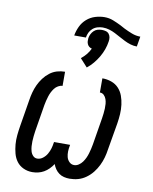

<svg xmlns="http://www.w3.org/2000/svg" viewBox="-92 -911 785 988"><g transform="rotate(10 300.0 -417.0)"><path d="M340 8Q325 8 310.5 4.5Q296 1 284.5 -7.5Q273 -16 265 -27.5Q257 -39 252 -53Q243 -39 231 -27Q219 -15 205 -7Q191 1 175.5 4.5Q160 8 145 8Q120 8 98.5 -2Q77 -12 63.5 -30Q50 -48 44 -71Q38 -94 36 -117.5Q34 -141 36.5 -166Q39 -191 43 -215L66 -355Q69 -375 74.5 -395.5Q80 -416 89 -435.5Q98 -455 111.5 -473Q125 -491 142.5 -504.5Q160 -518 180.5 -524Q201 -530 222 -530V-456Q211 -456 199.5 -449.5Q188 -443 180.5 -433Q173 -423 167.5 -412Q162 -401 158.5 -389.5Q155 -378 152 -366.5Q149 -355 147 -343L124 -203Q122 -189 120.5 -175.5Q119 -162 118.5 -148.5Q118 -135 119 -122Q120 -109 123.5 -96.5Q127 -84 136 -74.5Q145 -65 158 -65Q174 -65 187.5 -75.5Q201 -86 209 -100Q217 -114 221.5 -129Q226 -144 228 -159L229 -164H313L312 -159Q309 -144 308.5 -129Q308 -114 311.5 -100Q315 -86 325.5 -75.5Q336 -65 351 -65Q363 -65 374.5 -72.5Q386 -80 394 -91Q402 -102 407.5 -114Q413 -126 416.5 -138Q420 -150 423 -162.5Q426 -175 428 -187L451 -327Q453 -340 454.5 -353Q456 -366 456.5 -378.5Q457 -391 456 -403.5Q455 -416 451 -427.5Q447 -439 438.5 -447.5Q430 -456 417 -456V-530Q442 -530 464.5 -522Q487 -514 502.5 -497.5Q518 -481 526 -459Q534 -437 537 -413Q540 -389 538.5 -364.5Q537 -340 533 -315L509 -175Q506 -153 500 -131.5Q494 -110 484 -89.5Q474 -69 459.5 -50.5Q445 -32 425.5 -18Q406 -4 384.5 2Q363 8 340 8ZM236 -722Q240 -746 251 -769.5Q262 -793 281.5 -810Q301 -827 325.5 -834.5Q350 -842 374 -842Q398 -842 419.5 -833.5Q441 -825 461 -815L485 -802Q505 -792 527 -783.5Q549 -775 572 -775L563 -722Q546 -722 529.5 -727Q513 -732 498 -739.5Q483 -747 468.5 -755Q454 -763 439.5 -770.5Q425 -778 408.5 -783Q392 -788 374 -788Q361 -788 347 -784Q333 -780 322 -770.5Q311 -761 305 -748.5Q299 -736 297 -722ZM328 -571 290 -613Q305 -625 317 -639.5Q329 -654 337 -671Q329 -673 323 -677.5Q317 -682 313.5 -689.5Q310 -697 309.5 -705Q309 -713 310 -722Q312 -733 317 -743Q322 -753 330.5 -761Q339 -769 350 -772Q361 -775 372 -775Q383 -775 393 -772Q403 -769 409 -761Q415 -753 416.5 -743Q418 -733 416 -722Q413 -701 405.5 -680Q398 -659 386.5 -639.5Q375 -620 360.5 -602.5Q346 -585 328 -571Z"/></g></svg>

Font: Iosevka Curly Extended Oblique
Style: Regular
Weight: 400
Width: 7
Italic angle: -9°
Monospace: yes
Designer: Belleve Invis
Foundry: Belleve Invis
Version: Version 11.1.0; ttfautohint (v1.8.3)